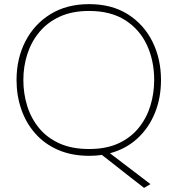

<svg xmlns="http://www.w3.org/2000/svg" viewBox="-20 -745 859 929"><path d="M413 9Q327 9 261 -19.8Q195 -48.5 150.2 -99.5Q105.5 -150.5 82.8 -216.8Q60 -283 60 -358Q60 -461.5 102.8 -544.8Q145.5 -628 224.2 -676.5Q303 -725 411 -725Q521 -725 598.8 -675.8Q676.5 -626.5 717.8 -543.2Q759 -460 759 -358Q759 -270.5 729.2 -197.8Q699.5 -125 644.2 -74.5Q589 -24 512 -3.5L575 44.5Q606 68 637.2 91.8Q668.5 115.5 708 146L677 164Q645 139 612.5 114Q580 88.5 547 62.5L473 4.5Q444 9 413 9ZM411 -24Q494 -24 553.5 -51.5Q613 -79 651.2 -126.5Q689.5 -174 707.8 -233.8Q726 -293.5 726 -358Q726 -451 691 -526.8Q656 -602.5 586 -647.2Q516 -692 411 -692Q329.5 -692 269.8 -664.8Q210 -637.5 170.8 -590.2Q131.5 -543 112.2 -483.2Q93 -423.5 93 -358Q93 -292 111.8 -232Q130.5 -172 169.2 -125Q208 -78 268 -51Q328 -24 411 -24Z"/></svg>

Font: Heraclito Thin
Style: Regular
Weight: 100
Designer: Kostas Bartsokas (font) & Cristiano Sobral (main changes)
Foundry: Kostas Bartsokas (font) & Cristiano Sobral (main changes)
Version: Version 1.00;July 8, 2020;FontCreator 13.0.0.2655 64-bit